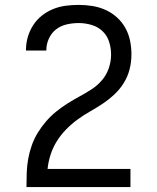

<svg xmlns="http://www.w3.org/2000/svg" viewBox="-20 -763 640 783"><path d="M88 0V-1Q88 -30 89 -58.5Q90 -87 95 -115Q100 -143 109.5 -170Q119 -197 134 -221.5Q149 -246 167.5 -267.5Q186 -289 208 -307Q230 -325 254.5 -340.5Q279 -356 304 -369.5Q329 -383 353 -398.5Q377 -414 395.5 -435.5Q414 -457 423.5 -484.5Q433 -512 433 -541Q433 -567 425 -592.5Q417 -618 398 -636Q379 -654 353 -661.5Q327 -669 301 -669Q276 -669 252 -663.5Q228 -658 209 -643.5Q190 -629 179.5 -606Q169 -583 169 -559Q169 -558 169 -557.5Q169 -557 169 -557H86Q86 -558 86 -558.5Q86 -559 86 -560Q86 -587 93.5 -612.5Q101 -638 115.5 -660.5Q130 -683 151 -699.5Q172 -716 196.5 -726Q221 -736 247.5 -739.5Q274 -743 301 -743Q329 -743 357 -738.5Q385 -734 410.5 -722.5Q436 -711 457 -692Q478 -673 491.5 -648.5Q505 -624 510.5 -596.5Q516 -569 516 -541Q516 -510 508.5 -480.5Q501 -451 485 -425Q469 -399 446.5 -378Q424 -357 398.5 -340Q373 -323 346.5 -308Q320 -293 295.5 -275Q271 -257 249.5 -235Q228 -213 212 -187.5Q196 -162 186.5 -133Q177 -104 174 -74H512V0Z"/></svg>

Font: Zed Mono Extended
Style: Regular
Weight: 400
Width: 7
Monospace: yes
Designer: Belleve Invis
Foundry: Belleve Invis
Version: Version 1.0.0; ttfautohint (v1.8.4)